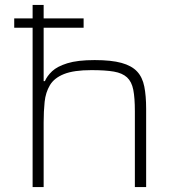

<svg xmlns="http://www.w3.org/2000/svg" viewBox="-20 -763 731 783"><path d="M38 -650V-688H321V-650ZM113 0V-743H158V-432H163Q172 -453 192.5 -472.5Q213 -492 254.5 -505Q296 -518 366 -518Q434 -518 475.5 -506.5Q517 -495 539 -471.5Q561 -448 568.5 -410Q576 -372 576 -319V0H530V-309Q530 -364 523.5 -397Q517 -430 498 -447.5Q479 -465 444.5 -471Q410 -477 353 -477Q281 -477 241 -461Q201 -445 183.5 -415.5Q166 -386 162 -347.5Q158 -309 158 -264V0Z"/></svg>

Font: Saira Expanded ExtraLight
Style: Regular
Weight: 250
Width: 7
Designer: Hector Gatti with collaboration of the Omnibus-Type team
Foundry: Omnibus-Type
Version: Version 1.101